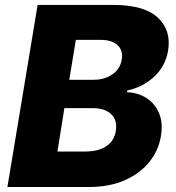

<svg xmlns="http://www.w3.org/2000/svg" viewBox="-20 -747 704 767"><path d="M9.6 0 130.3 -727.3H433.6Q556.1 -727.3 610.6 -676.5Q665.1 -625.7 651.3 -543.3Q640.3 -481.5 595.2 -440Q550.1 -398.4 488.6 -385.7L487.2 -378.6Q531.2 -377.1 565.2 -355.3Q599.1 -333.5 615.4 -294.7Q631.7 -256 622.9 -203.5Q613.3 -144.9 575.6 -98.9Q538 -52.9 477.1 -26.5Q416.2 0 335.9 0ZM209.5 -141.7H318.2Q374.6 -141.7 405.7 -163.5Q436.8 -185.4 442.5 -223.7Q449.6 -265.6 424.7 -290.3Q399.9 -315 349.1 -315H237.2ZM256.7 -428.3H354.4Q397 -428.3 428.6 -449.8Q460.2 -471.2 466.3 -509.2Q472.3 -546.2 449.4 -566.9Q426.5 -587.7 383.2 -587.7H283Z"/></svg>

Font: Inter UI Extra Bold
Style: Italic
Weight: 800
Italic angle: 9.39999°
Designer: Rasmus Andersson
Foundry: rsms
Version: 3.2;8d6f07862